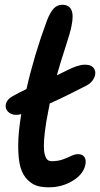

<svg xmlns="http://www.w3.org/2000/svg" viewBox="-20 -780 423 811"><path d="M187 11.2Q159.2 11.2 138.2 5.4Q117.2 -0.5 96.9 -20Q76.7 -39.6 66.9 -72.3Q57.1 -105 56.9 -162.4Q56.6 -219.7 69.8 -297.9Q58.1 -294.9 48.8 -294.9Q26.4 -294.9 13.4 -308.6Q0.5 -322.3 4.9 -341.1Q9.3 -359.9 32.2 -373Q59.6 -388.7 91.8 -403.8Q124.5 -548.3 178.2 -692.9Q192.4 -729.5 207.3 -744.6Q222.2 -759.8 243.2 -759.8Q300.8 -759.8 282.2 -670.9Q277.3 -644 255.4 -577.4Q233.4 -510.7 220.2 -461.9Q244.1 -474.1 263.2 -482.9Q309.6 -506.8 338.9 -506.8Q366.7 -506.8 377.2 -490Q387.7 -473.1 377.9 -451.7Q368.2 -430.2 344.2 -418Q251.5 -370.1 189.9 -342.8Q189 -334 185.1 -316.9Q174.3 -264.2 169.7 -224.9Q165 -185.5 165.3 -161.9Q165.5 -138.2 170.2 -123.8Q174.8 -109.4 181.6 -104.2Q188.5 -99.1 198.2 -99.1Q224.6 -99.1 244.9 -106.4Q265.1 -113.8 280.5 -121.3Q295.9 -128.9 310.1 -128.9Q328.1 -128.9 336.4 -116.9Q344.7 -105 340.8 -85Q332.5 -43.9 287.1 -16.4Q241.7 11.2 187 11.2Z"/></svg>

Font: Shantell Sans Irregular
Style: Italic
Weight: 500
Italic angle: -11.31°
Designer: Stephen Nixon, Anya Danilova, Shantell Martin
Foundry: Arrow Type
Version: Version 1.006;[9816181b4]